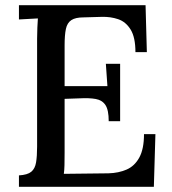

<svg xmlns="http://www.w3.org/2000/svg" viewBox="-20 -720 663 740"><path d="M399 -253Q399 -296 386.5 -315Q374 -334 349 -338.5Q324 -343 287 -341L229 -339V-131Q229 -104 228.5 -83.5Q228 -63 226 -50L398 -52Q437 -53 468 -66.5Q499 -80 517 -113Q535 -146 535 -203H579L573 0H53V-44Q86 -46 100.5 -58Q115 -70 119 -94Q123 -118 123 -155V-571Q123 -593 124 -613.5Q125 -634 126 -649Q109 -648 89 -647Q69 -646 53 -645V-700H541L546 -519H502Q502 -576 483.5 -606Q465 -636 435.5 -646Q406 -656 372 -655L302 -653Q271 -653 255 -642.5Q239 -632 234 -608.5Q229 -585 229 -545V-388H394L388 -474H443V-253Z"/></svg>

Font: Lora Medium
Style: Regular
Weight: 500
Designer: Olga Karpushina, Alexei Vanyashin (Cyrillic)
Foundry: Cyreal
Version: Version 3.004